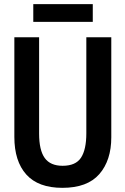

<svg xmlns="http://www.w3.org/2000/svg" viewBox="-20 -893 603 923"><path d="M280 10Q164 10 106.5 -54Q49 -118 49 -235V-714H168V-251Q168 -171 195 -133.5Q222 -96 281 -96Q344 -96 369.5 -135Q395 -174 395 -252V-714H515V-233Q515 -122 457.5 -56Q400 10 280 10ZM140 -788V-873H426V-788Z"/></svg>

Font: Noto Sans Mono SemiCondensed SemiBold
Style: Regular
Weight: 600
Width: 4
Designer: Monotype Design Team
Foundry: Monotype Imaging Inc.
Version: Version 2.014; ttfautohint (v1.8.4.7-5d5b)